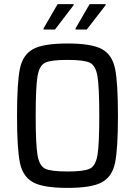

<svg xmlns="http://www.w3.org/2000/svg" viewBox="-20 -908 658 936"><path d="M63 -344Q63 -505 77 -573Q91 -641 141 -668.5Q191 -696 309 -696Q427 -696 477 -668.5Q527 -641 541 -573Q555 -505 555 -344Q555 -183 541 -115Q527 -47 477 -19.5Q427 8 309 8Q191 8 141 -19.5Q91 -47 77 -115Q63 -183 63 -344ZM464 -344Q464 -485 455 -537Q446 -589 417.5 -602.5Q389 -616 309 -616Q229 -616 200.5 -602.5Q172 -589 163 -537Q154 -485 154 -344Q154 -203 163 -151Q172 -99 200.5 -85.5Q229 -72 309 -72Q389 -72 417.5 -85.5Q446 -99 455 -151Q464 -203 464 -344ZM192 -764V-769L261 -888H339V-883L248 -764ZM348 -764V-769L417 -888H495V-883L403 -764Z"/></svg>

Font: Saira Semi Condensed
Style: Regular
Weight: 400
Width: 4
Designer: Hector Gatti with collaboration of the Omnibus-Type team
Foundry: Omnibus-Type
Version: Version 1.001; ttfautohint (v1.8)